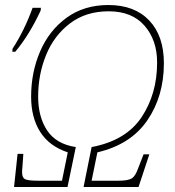

<svg xmlns="http://www.w3.org/2000/svg" viewBox="-20 -745 699 765"><path d="M50 -132H73L69 -75Q68 -69 68 -58Q68 -37 80 -31Q92 -25 131 -25H227L250 -138Q177 -162 140.5 -219Q104 -276 104 -360Q104 -457 140 -540.5Q176 -624 245.5 -674.5Q315 -725 412 -725Q516 -725 574.5 -663.5Q633 -602 633 -493Q633 -362 567 -265.5Q501 -169 368 -138L345 -25H452Q491 -25 505.5 -34.5Q520 -44 531 -76L552 -130H575L532 0H313L345 -159Q482 -185 544 -278Q606 -371 606 -496Q606 -585 556 -642.5Q506 -700 413 -700Q322 -700 258.5 -651.5Q195 -603 163.5 -525.5Q132 -448 132 -360Q132 -279 168 -225Q204 -171 282 -159L249 0H36ZM30 -551Q77 -623 110 -714H143L142 -703Q97 -606 41 -539H29Z"/></svg>

Font: Noto Serif NarrowThin
Style: Italic
Weight: 250
Width: 4
Italic angle: -12°
Designer: Monotype Design Team
Foundry: Monotype Imaging Inc.
Version: Version 1.001